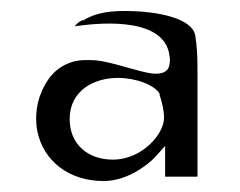

<svg xmlns="http://www.w3.org/2000/svg" viewBox="-20 -828 438 350"><path d="M130 -791C125 -789 121 -786 116 -780C117 -780 121 -781 123 -781C140 -783 280 -804 289 -726C290 -721 290 -716 289 -711C287 -693 268 -693 257 -694C229 -698 185 -715 155 -718C138 -719 127 -719 115 -716C81 -707 63 -682 52 -651C46 -632 44 -611 48 -589C59 -535 105 -498 169 -498C214 -498 252 -530 263 -542L281 -562V-506H340V-704C340 -725 339 -744 336 -763C331 -794 270 -808 206 -808C170 -808 148 -801 132 -791ZM271 -655C275 -642 279 -628 279 -613C279 -583 238 -537 186 -537C140 -537 107 -565 107 -611C107 -662 150 -686 195 -686C228 -686 262 -673 271 -657Z"/></svg>

Font: Bluebird
Style: LiExt
Weight: 300
Designer: Jasper
Foundry: Cannot Into Space Fonts
Version: Version 0.98